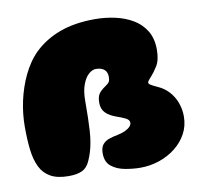

<svg xmlns="http://www.w3.org/2000/svg" viewBox="-75 -693 868 819"><g transform="rotate(-10 359.0 -283.0)"><path d="M161.5 28.5Q113 28.5 83.5 12Q54 -4.5 38.8 -35.5Q23.5 -66.5 18.2 -110.8Q13 -155 13 -210.5Q13 -238 16 -266.2Q19 -294.5 25.2 -323Q31.5 -351.5 40.8 -378.8Q50 -406 62.2 -431.2Q74.5 -456.5 89.8 -478.8Q105 -501 123.5 -519Q169.5 -563.5 234.2 -587.5Q299 -611.5 386.5 -611.5Q431 -611.5 473.5 -602.2Q516 -593 550.2 -572.8Q584.5 -552.5 604.8 -519.2Q625 -486 625 -438Q625 -392.5 609.2 -367.5Q593.5 -342.5 583.5 -332Q574 -321.5 569 -315.2Q564 -309 564 -305Q564 -300 572.2 -294.8Q580.5 -289.5 602.5 -279.5Q629.5 -267.5 649 -245.8Q668.5 -224 678.8 -196Q689 -168 689 -137.5Q689 -96.5 670.8 -62.8Q652.5 -29 621.2 -4.5Q590 20 550.8 33.2Q511.5 46.5 469 46.5Q438 46.5 403.2 40.2Q368.5 34 344.5 15.2Q320.5 -3.5 320.5 -41.5Q320.5 -67.5 331.8 -80.5Q343 -93.5 360.8 -99.2Q378.5 -105 397.5 -108.5Q415.5 -112 429.5 -118.5Q443.5 -125 451.5 -133.2Q459.5 -141.5 459.5 -150Q459.5 -163 443 -171Q426.5 -179 406 -186Q376.5 -196 360 -212.5Q343.5 -229 343.5 -256Q343.5 -281.5 352 -294.5Q360.5 -307.5 381 -321.5Q394.5 -330.5 398.8 -337.5Q403 -344.5 403 -358.5Q403 -373.5 396.8 -383Q390.5 -392.5 379.5 -397Q368.5 -401.5 354 -401.5Q338.5 -401.5 322.8 -387.5Q307 -373.5 296.5 -345.2Q286 -317 286 -275Q286 -235 285.2 -203.2Q284.5 -171.5 282.8 -145.8Q281 -120 277.5 -98.8Q274 -77.5 268.2 -58.2Q262.5 -39 254 -20Q242 7.5 220.2 18Q198.5 28.5 161.5 28.5Z"/></g></svg>

Font: Gluten Black
Style: Regular
Weight: 900
Designer: Tyler Finck
Foundry: Etcetera Type Company
Version: Version 1.300